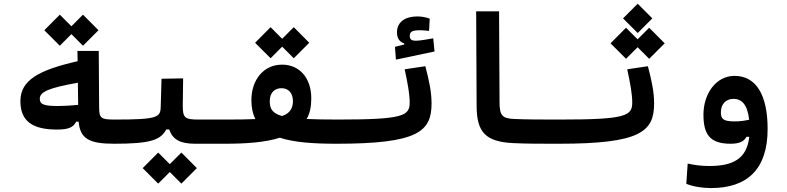

<svg xmlns="http://www.w3.org/2000/svg" viewBox="-20 -753 4142 1011"><path d="M280.3 -70.8C336.4 -70.8 366.2 -80.6 380.9 -112.3H394C401.9 -24.4 446.8 3.9 580.1 3.9C613.3 3.9 622.6 -20 622.6 -62C622.6 -104.5 613.3 -123.5 585.9 -123.5C512.7 -123.5 502.4 -128.9 502 -187L500 -484.9H387.7L388.7 -430.7C185.5 -384.3 87.4 -331.5 87.4 -220.7C87.4 -115.2 150.4 -70.8 280.3 -70.8ZM417 -512.2 498.5 -593.8 417 -675.8 356 -614.7 294.9 -675.8 213.4 -593.8 294.9 -512.2 356 -573.2ZM390.1 -317.4 391.6 -200.7C358.4 -197.3 314.9 -194.8 287.6 -194.8C215.3 -194.8 189.5 -201.7 189.5 -232.9C189.5 -268.6 234.4 -290 390.1 -317.4Z M580.1 3.9C772 3.9 825.2 -15.1 855.5 -71.3H871.1C887.7 -21.5 924.3 3.9 1007.3 3.9H1166C1189.5 3.9 1208.5 -16.1 1208.5 -67.9C1208.5 -104.5 1196.8 -123.5 1171.9 -123.5H1024.4C953.6 -123.5 942.4 -132.8 942.4 -195.8L944.3 -340.3L830.6 -338.4L826.2 -189C824.7 -134.8 808.1 -123.5 585.9 -123.5ZM935.1 213.9 1016.6 132.3 935.1 50.3 874 111.3 813 50.3 731.4 132.3 813 213.9 874 152.8Z M1164.1 3.9C1276.9 3.9 1377 -3.4 1453.6 -27.8C1528.3 -3.4 1628.9 3.9 1750.5 3.9C1789.1 3.9 1811.5 -20.5 1811.5 -61.5C1811.5 -97.7 1795.4 -123.5 1758.8 -123.5C1693.4 -123.5 1639.2 -124.5 1594.7 -126.5C1611.8 -155.8 1619.1 -191.4 1619.1 -234.9C1619.1 -344.7 1555.2 -412.6 1465.3 -412.6C1367.7 -412.6 1303.7 -332.5 1303.7 -225.1C1303.7 -186 1311 -153.3 1324.7 -126C1281.2 -124 1230.5 -123.5 1171.9 -123.5ZM1526.9 -446.3 1608.4 -527.8 1526.9 -609.9 1465.8 -548.8 1404.8 -609.9 1323.2 -527.8 1404.8 -446.3 1465.8 -507.3ZM1464.8 -142.1C1413.6 -156.7 1400.4 -180.7 1400.4 -220.2C1400.4 -266.6 1427.7 -288.6 1462.4 -288.6C1497.1 -288.6 1522.5 -265.1 1522.5 -219.7C1522.5 -187.5 1508.3 -157.2 1470.2 -144C1468.3 -143.6 1466.8 -143.1 1464.8 -142.1Z M1752 3.9C2182.1 3.9 2252.4 -60.5 2252.4 -208.5C2252.4 -267.6 2240.2 -326.2 2219.7 -404.3L2110.8 -388.2C2127 -314 2137.2 -256.8 2137.2 -214.4C2137.2 -143.1 2107.4 -123.5 1757.8 -123.5C1743.2 -123.5 1728.5 -111.8 1728.5 -66.4C1728.5 -16.1 1735.4 3.9 1752 3.9ZM2064.9 -439 2268.1 -481.9 2261.2 -551.3C2231.9 -545.9 2190.4 -538.6 2170.4 -538.6C2148.4 -538.6 2137.7 -543.9 2137.7 -564.9C2137.7 -587.4 2153.3 -593.8 2193.4 -593.8C2204.6 -593.8 2224.1 -592.3 2239.3 -590.3L2242.7 -654.8C2226.6 -661.1 2202.1 -666.5 2177.7 -666.5C2114.7 -666.5 2070.3 -638.2 2070.3 -582.5C2070.3 -551.3 2084 -532.2 2108.4 -524.4V-518.6L2059.6 -506.3Z M2923.8 3.9C2948.7 3.9 2960.9 -23.4 2960.9 -59.6C2960.9 -98.1 2950.7 -123.5 2929.7 -123.5C2842.3 -123.5 2753.4 -123.5 2688 -126.5C2623.5 -129.4 2610.4 -145 2610.4 -217.3L2607.9 -693.4H2487.3L2489.7 -194.3C2490.2 -57.1 2536.6 -6.8 2681.6 0.5C2746.6 3.9 2826.2 3.9 2899.9 3.9C2907.7 3.9 2916 3.9 2923.8 3.9Z M2923.8 3.9C3354 3.9 3424.3 -60.5 3424.3 -208.5C3424.3 -267.6 3412.1 -326.2 3391.6 -404.3L3282.7 -388.2C3298.8 -314 3309.1 -256.8 3309.1 -214.4C3309.1 -143.1 3279.3 -123.5 2929.7 -123.5C2915 -123.5 2900.4 -111.8 2900.4 -66.4C2900.4 -16.1 2907.2 3.9 2923.8 3.9ZM3398.4 -443.4 3480 -524.9 3398.4 -606.9 3337.4 -545.9 3276.4 -606.9 3194.8 -524.9 3276.4 -443.4 3337.4 -504.4ZM3337.9 -579.1 3415 -656.2 3337.9 -733.4 3260.7 -656.2Z M3723.6 237.3C3916 237.3 4022 137.2 4022 -73.7C4022 -251 3962.9 -353.5 3847.7 -353.5C3749.5 -353.5 3684.1 -258.3 3684.1 -149.9C3684.1 -47.9 3715.8 3.9 3826.7 3.9C3875.5 3.9 3897.9 -9.3 3910.6 -32.7H3925.3C3912.6 85.9 3835.9 121.1 3714.8 121.1C3670.9 121.1 3639.2 116.2 3601.1 108.4L3593.8 214.8C3627.4 229 3677.2 237.3 3723.6 237.3ZM3924.8 -122.6C3898.4 -116.7 3876 -113.8 3848.1 -113.8C3788.1 -113.8 3775.9 -126.5 3775.9 -162.1C3775.9 -203.6 3800.8 -232.4 3842.8 -232.4C3883.3 -232.4 3915.5 -205.6 3924.8 -122.6Z"/></svg>

Font: Cascadia Mono SemiBold
Style: Regular
Weight: 600
Monospace: yes
Designer: Aaron Bell
Foundry: Saja Typeworks
Version: Version 2404.023